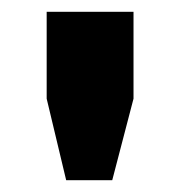

<svg xmlns="http://www.w3.org/2000/svg" viewBox="-20 -707 303 325"><path d="M92 -402 59 -540V-687H206V-540L170 -402Z"/></svg>

Font: Archivo SemiBold ExtraBold
Style: Regular
Weight: 800
Version: Version 2.001